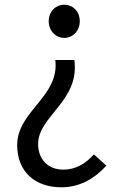

<svg xmlns="http://www.w3.org/2000/svg" viewBox="-20 -577 514 816"><path d="M241 219C321 219 384 180 432 127L379 79C344 119 300 144 250 144C179 144 142 95 142 35C142 -84 320 -148 296 -322H215C234 -166 53 -106 53 40C53 151 127 219 241 219ZM253 -416C290 -416 319 -446 319 -487C319 -528 290 -557 253 -557C217 -557 187 -528 187 -487C187 -446 217 -416 253 -416Z"/></svg>

Font: Noto Sans CJK SC
Style: Regular
Weight: 400
Designer: Ryoko NISHIZUKA 西塚涼子 (kana, bopomofo & ideographs); Paul D. Hunt (Latin, Greek & Cyrillic); Sandoll Communications 산돌커뮤니
Foundry: Adobe
Version: Version 2.004;hotconv 1.0.118;makeotfexe 2.5.65603